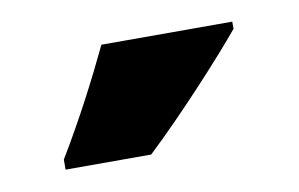

<svg xmlns="http://www.w3.org/2000/svg" viewBox="-34 -817 409 263"><g transform="rotate(-10 170.0 -686.0)"><path d="M300 -756V-766H118C97 -722 72 -673 40 -620V-606H159C209 -653 272 -722 300 -756Z"/></g></svg>

Font: Noto Sans Arabic ExtCond Blk
Style: Regular
Weight: 900
Width: 2
Designer: Monotype Design Team, Nadine Chahine, Nizar Qandah and Khaled Hosny
Foundry: Monotype Imaging Inc.
Version: Version 2.012